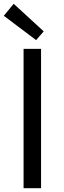

<svg xmlns="http://www.w3.org/2000/svg" viewBox="-23 -990 336 1010"><path d="M101 0H193V-733H101ZM167 -779 207 -825 49 -970 -3 -907Z"/></svg>

Font: Source Han Sans KR
Style: Regular
Weight: 400
Designer: Ryoko NISHIZUKA 西塚涼子 (kana, bopomofo & ideographs); Paul D. Hunt (Latin, Greek & Cyrillic); Sandoll Communications 산돌커뮤니
Foundry: Adobe
Version: Version 2.004;hotconv 1.0.118;makeotfexe 2.5.65603